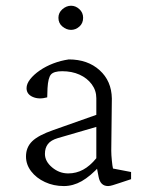

<svg xmlns="http://www.w3.org/2000/svg" viewBox="-20 -625 494 653"><path d="M197.3 7.8Q162.1 7.8 132.8 -5.9Q103.5 -19.5 85.9 -42.5Q68.4 -65.4 68.4 -92.8Q68.4 -124 89.4 -144.5Q110.4 -165 161.1 -182.6L307.6 -234.4V-291Q307.6 -317.4 292 -338.4Q276.4 -359.4 250.5 -371.1Q224.6 -382.8 191.4 -382.8Q163.1 -382.8 153.3 -371.6Q143.6 -360.4 141.6 -325.2L140.6 -293.9Q112.3 -286.1 91.3 -295.4Q70.3 -304.7 70.3 -325.2Q70.3 -339.8 82.5 -355.5Q94.7 -371.1 115.2 -385.3Q135.7 -399.4 161.1 -409.2Q186.5 -418.9 213.9 -422.9Q278.3 -422.9 318.8 -386.2Q359.4 -349.6 360.4 -290L358.4 -112.3Q358.4 -98.6 360.4 -79.1Q362.3 -59.6 364.3 -51.8L425.8 -40V-15.6L384.8 -2Q373 2 363.3 4.9Q353.5 7.8 347.7 7.8Q321.3 7.8 315.4 -23.4L308.6 -58.6L320.3 -61.5Q287.1 -25.4 257.8 -8.8Q228.5 7.8 197.3 7.8ZM211.9 -35.2Q239.3 -35.2 262.7 -47.9Q286.1 -60.5 307.6 -86.9V-193.4L176.8 -155.3Q153.3 -148.4 143.1 -135.3Q132.8 -122.1 132.8 -101.6Q132.8 -76.2 157.2 -55.7Q181.6 -35.2 211.9 -35.2ZM221.7 -523.4Q206.1 -523.4 192.4 -534.7Q178.7 -545.9 178.7 -564.5Q178.7 -582 192.4 -593.8Q206.1 -605.5 221.7 -605.5Q237.3 -605.5 250 -593.8Q262.7 -582 262.7 -564.5Q262.7 -545.9 250 -534.7Q237.3 -523.4 221.7 -523.4Z"/></svg>

Font: Crimson Pro ExtraLight
Style: Regular
Weight: 250
Designer: Jacques Le Bailly
Foundry: Baron von Fonthausen
Version: Version 1.003